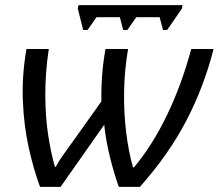

<svg xmlns="http://www.w3.org/2000/svg" viewBox="-20 -728 852 748"><path d="M136 0Q111 -67 92 -152.5Q73 -238 69 -335.5Q65 -433 83 -537H170Q156 -442 156.5 -356Q157 -270 168 -199.5Q179 -129 194 -78H197Q211 -104 230.5 -130.5Q250 -157 269 -184L375 -333Q374 -383 378 -435.5Q382 -488 391 -537H479Q465 -456 463.5 -372.5Q462 -289 471.5 -212.5Q481 -136 498 -76H502Q574 -162 631 -280.5Q688 -399 725 -537H812Q775 -391 706.5 -259Q638 -127 525 0H443Q424 -52 408 -117.5Q392 -183 386 -242L216 0ZM304 -611 283 -695 286 -708H691L689 -695L631 -611H615L602 -661H511L476 -611H460L447 -661H356L321 -611Z"/></svg>

Font: Noto IKEA Latin
Style: Italic
Weight: 400
Italic angle: -12°
Designer: Monotype Design Team
Foundry: Monotype Imaging Inc.
Version: Version 1.0